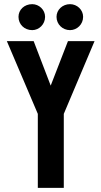

<svg xmlns="http://www.w3.org/2000/svg" viewBox="-20 -904 488 924"><path d="M162 0H287V-356L435 -706H307L224 -492L142 -706H13L162 -356ZM317 -759C351 -759 380 -787 380 -823C380 -857 351 -884 317 -884C281 -884 252 -857 252 -823C252 -787 281 -759 317 -759ZM135 -759C168 -759 197 -787 197 -823C197 -857 168 -884 135 -884C97 -884 69 -857 69 -823C69 -787 97 -759 135 -759Z"/></svg>

Font: Lineal
Style: Bold
Weight: 700
Designer: Created by Frank Adebiaye with contributions from Anton Moglia & Ariel Martín Pérez
Created by Frank ADEBIAYE with FontF
Foundry: Velvetyne Type Foundry
Version: Version 2.000;Glyphs 3.2 (3227)